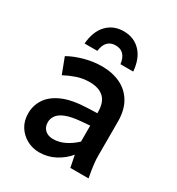

<svg xmlns="http://www.w3.org/2000/svg" viewBox="-178 -853 904 978"><g transform="rotate(30 274.0 -364.0)"><path d="M51 -134Q51 -180 76 -218.5Q101 -257 155.5 -281Q210 -305 300 -308L356 -310V-315Q356 -374 327 -401Q298 -428 244 -428Q204 -428 169 -416Q134 -404 102 -387L67 -479Q103 -500 155 -514.5Q207 -529 258 -529Q319 -529 366.5 -506.5Q414 -484 441 -438.5Q468 -393 468 -325V-123Q468 -102 470 -85Q472 -68 475 -46L483 0H376L362 -70Q334 -35 291 -12Q248 11 198 11Q159 11 125.5 -7Q92 -25 71.5 -57.5Q51 -90 51 -134ZM160 -145Q160 -116 178 -99.5Q196 -83 225 -83Q260 -83 293 -99Q326 -115 356 -143V-237L306 -233Q248 -228 216.5 -215Q185 -202 172.5 -183.5Q160 -165 160 -145ZM408 -585H333Q324 -656 265 -656Q206 -656 197 -585H122Q128 -659 166.5 -699Q205 -739 265 -739Q325 -739 363.5 -699Q402 -659 408 -585Z"/></g></svg>

Font: Radio Canada Medium
Style: Regular
Weight: 500
Designer: Charles Daoud, Etienne Aubert Bonn, Alexandre Saumier Demers, Jacques Le Bailly
Foundry: Radio-Canada
Version: Version 2.104; ttfautohint (v1.8.4.7-5d5b);gftools[0.9.28.de